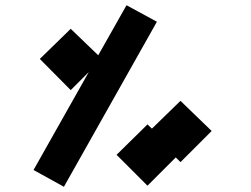

<svg xmlns="http://www.w3.org/2000/svg" viewBox="-20 -698 960 733"><path d="M463 -678 579 -615 224 15 108 -49 319 -423 250 -354 132 -473 250 -588 355 -487ZM788 -198 669 -79 651 -97 543 11 425 -107 543 -223 560 -207 669 -313Z"/></svg>

Font: FiraGO ExtraBold
Style: Regular
Weight: 800
Designer: bBox Type
Foundry: bBox Type GmbH
Version: Version 1.001;PS 001.001;hotconv 1.0.88;makeotf.lib2.5.64775